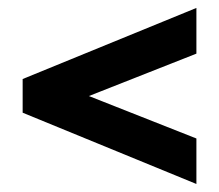

<svg xmlns="http://www.w3.org/2000/svg" viewBox="-20 -518 552 484"><path d="M37.1 -318.8 475.1 -498V-382.8L204.1 -275.9L475.1 -168.9V-54.2L37.1 -233.9Z"/></svg>

Font: D-DIN-PRO SemiBold
Style: Bold
Weight: 600
Designer: datto
Foundry: CyberFei
Version: Version 1.000;hotconv 1.0.109;makeotfexe 2.5.65596